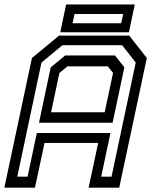

<svg xmlns="http://www.w3.org/2000/svg" viewBox="-37 -864 701 884"><path d="M-17 0 110 -597 235 -700H558L639 -597L512 0H371L415 -206H168L124 0ZM42.5 -50.5H90L132.5 -251.5H471.5L429 -50.5H476.5L588 -576L525 -656H250.5L154 -576ZM198 -347H445L483.5 -528L459.5 -558.5H273.5L236.5 -528ZM142.5 -299 196.5 -554 263 -608.5H492.5L535.5 -554L481.5 -299ZM240.5 -715.5 267.5 -843.5H583.5L556.5 -715.5ZM297 -757H521L530 -799.5H306Z"/></svg>

Font: Tourney Medium
Style: Italic
Weight: 500
Italic angle: -12°
Version: Version 1.015